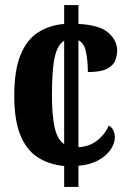

<svg xmlns="http://www.w3.org/2000/svg" viewBox="-20 -734 501 754"><path d="M232 -82Q171 -88 127 -117Q83 -146 59.5 -204.5Q36 -263 36 -358Q36 -458 60.5 -518Q85 -578 129 -606.5Q173 -635 232 -640V-714H288V-640Q371 -636 405.5 -605.5Q440 -575 440 -536Q440 -516 432.5 -496.5Q425 -477 400.5 -464Q376 -451 325 -451Q325 -494 318 -529Q311 -564 288 -576V-156Q331 -158 362 -182.5Q393 -207 407 -241Q420 -234 425.5 -221Q431 -208 431 -195Q431 -172 415 -147.5Q399 -123 367 -105Q335 -87 288 -83V0H232ZM232 -574Q206 -559 195 -510Q184 -461 184 -359Q184 -282 194.5 -234Q205 -186 232 -168Z"/></svg>

Font: Noto Serif ExtraCondensed ExtraBold
Style: Regular
Weight: 800
Width: 2
Designer: Monotype Design Team
Foundry: Monotype Imaging Inc.
Version: Version 2.013; ttfautohint (v1.8.4.7-5d5b)